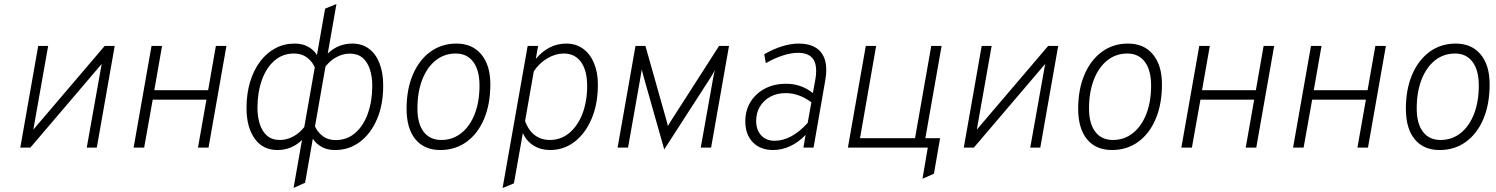

<svg xmlns="http://www.w3.org/2000/svg" viewBox="-20 -742 7520 965"><path d="M82 0 172 -511H222L147.5 -90.5L506 -511H556.5L466.5 0H416L491 -420.5L132.5 0Z M651.5 0 741.5 -511H794.5L755.5 -288.5H1026L1065 -511H1118L1028 0H975L1017.5 -241H747.5L704.5 0Z M1664.5 12Q1627.5 12 1601.5 -1.2Q1575.5 -14.5 1560.2 -34Q1545 -53.5 1541.5 -72.5L1553.5 -138Q1556 -119 1569 -95.5Q1582 -72 1606.5 -55Q1631 -38 1667.5 -38Q1724.5 -38 1765.8 -74Q1807 -110 1829 -172Q1851 -234 1851 -311.5Q1851 -356 1839.2 -392.8Q1827.5 -429.5 1802.8 -451Q1778 -472.5 1738.5 -472.5Q1708 -472.5 1679.2 -459Q1650.5 -445.5 1627.8 -421.5Q1605 -397.5 1591.5 -366L1600.5 -433.5Q1618.5 -473 1659.8 -498Q1701 -523 1750.5 -523Q1800 -523 1834.8 -496.8Q1869.5 -470.5 1887.8 -423Q1906 -375.5 1906 -312Q1906 -216 1874.8 -143Q1843.5 -70 1789 -29Q1734.5 12 1664.5 12ZM1374.5 12Q1300.5 12 1259.8 -45.8Q1219 -103.5 1219 -199Q1219 -271 1237 -330.5Q1255 -390 1287.5 -433Q1320 -476 1364 -499.5Q1408 -523 1460.5 -523Q1497.5 -523 1523.5 -509.8Q1549.5 -496.5 1564.8 -477Q1580 -457.5 1583.5 -438.5L1571.5 -373Q1569 -392 1556 -415.5Q1543 -439 1518.5 -456Q1494 -473 1457.5 -473Q1400.5 -473 1359.2 -437Q1318 -401 1296 -339Q1274 -277 1274 -199.5Q1274 -155 1285.8 -118.2Q1297.5 -81.5 1322.2 -60Q1347 -38.5 1386.5 -38.5Q1417 -38.5 1445.8 -52Q1474.5 -65.5 1497.2 -89.5Q1520 -113.5 1533.5 -145L1524.5 -77.5Q1506.5 -38.5 1465.5 -13.2Q1424.5 12 1374.5 12ZM1455.5 202.5 1614 -698.5 1671 -722 1513.5 176.5Z M2193 12Q2112.5 12 2068 -42Q2023.5 -96 2023.5 -195.5Q2023.5 -293 2055 -366.8Q2086.5 -440.5 2143 -481.8Q2199.5 -523 2274 -523Q2354 -523 2399.2 -468.5Q2444.5 -414 2444.5 -318.5Q2444.5 -219 2413.2 -144.8Q2382 -70.5 2325.2 -29.2Q2268.5 12 2193 12ZM2198 -38.5Q2255 -38.5 2298.5 -73Q2342 -107.5 2366 -169.2Q2390 -231 2390 -312.5Q2390 -388.5 2358.8 -430.8Q2327.5 -473 2270.5 -473Q2213 -473 2169.5 -438.2Q2126 -403.5 2102 -341.2Q2078 -279 2078 -196.5Q2078 -121 2109.2 -79.8Q2140.5 -38.5 2198 -38.5Z M2506 203 2632 -511H2684.5L2673 -446Q2737.5 -523 2826.5 -523Q2874.5 -523 2910 -497.5Q2945.5 -472 2965.2 -425.5Q2985 -379 2985 -316.5Q2985 -220.5 2954 -146.5Q2923 -72.5 2868.8 -30.2Q2814.5 12 2744.5 12Q2698 12 2661.8 -10.5Q2625.5 -33 2608 -73.5L2563 179.5ZM2744 -38.5Q2798.5 -38.5 2840.8 -73.2Q2883 -108 2907 -169.5Q2931 -231 2931 -310.5Q2931 -387.5 2900.2 -430.2Q2869.5 -473 2813.5 -473Q2772 -473 2731.5 -449.2Q2691 -425.5 2663 -384L2619 -133.5Q2636 -87 2667.8 -62.8Q2699.5 -38.5 2744 -38.5Z M3318.5 9 3216.5 -350.5Q3213.5 -362 3210.8 -372Q3208 -382 3205.5 -392.5Q3203.5 -381 3201.8 -370.2Q3200 -359.5 3198 -347.5L3136.5 0H3084L3174 -511H3224L3327 -146.5Q3330.5 -135 3332.8 -125.8Q3335 -116.5 3336.5 -108.5Q3343 -119 3348.5 -128.2Q3354 -137.5 3362 -149.5L3594 -511H3644L3554 0H3502L3564 -348Q3566 -360.5 3568.2 -370Q3570.5 -379.5 3573 -390Q3566 -376.5 3560 -366.2Q3554 -356 3546.5 -344.5Z M3865.5 12Q3801.5 12 3763.8 -26.8Q3726 -65.5 3726 -132Q3726 -187.5 3752.2 -230Q3778.5 -272.5 3824.8 -296.8Q3871 -321 3931 -321Q3969 -321 4002.2 -309.5Q4035.5 -298 4065.5 -274.5L4076.5 -334Q4090.5 -407 4069.2 -441.8Q4048 -476.5 3990.5 -476.5Q3956.5 -476.5 3914.2 -463Q3872 -449.5 3829 -424.5L3821 -469.5Q3869 -496.5 3912.2 -509.8Q3955.5 -523 3994 -523Q4047.5 -523 4081 -501.8Q4114.5 -480.5 4126.5 -439.5Q4138.5 -398.5 4128 -339L4069 0H4018L4029 -64Q3993.5 -27 3951.8 -7.5Q3910 12 3865.5 12ZM3873 -34.5Q3915.5 -34.5 3957.5 -57.2Q3999.5 -80 4039.5 -124.5L4058 -228Q4028 -250.5 3995.2 -262.2Q3962.5 -274 3929 -274Q3885.5 -274 3852 -256Q3818.5 -238 3799.5 -206.5Q3780.5 -175 3780.5 -134.5Q3780.5 -89 3805.5 -61.8Q3830.5 -34.5 3873 -34.5Z M4241.5 0 4331.5 -511H4383.5L4302.5 -47.5H4579L4660.5 -511H4712.5L4622.5 0ZM4616.5 156.5 4643 0H4591L4599.5 -47.5H4705L4674 131Z M4824 0 4914 -511H4964L4889.5 -90.5L5248 -511H5298.5L5208.5 0H5158L5233 -420.5L4874.5 0Z M5568.5 12Q5488 12 5443.5 -42Q5399 -96 5399 -195.5Q5399 -293 5430.5 -366.8Q5462 -440.5 5518.5 -481.8Q5575 -523 5649.5 -523Q5729.5 -523 5774.8 -468.5Q5820 -414 5820 -318.5Q5820 -219 5788.8 -144.8Q5757.5 -70.5 5700.8 -29.2Q5644 12 5568.5 12ZM5573.5 -38.5Q5630.5 -38.5 5674 -73Q5717.5 -107.5 5741.5 -169.2Q5765.5 -231 5765.5 -312.5Q5765.5 -388.5 5734.2 -430.8Q5703 -473 5646 -473Q5588.5 -473 5545 -438.2Q5501.5 -403.5 5477.5 -341.2Q5453.5 -279 5453.5 -196.5Q5453.5 -121 5484.8 -79.8Q5516 -38.5 5573.5 -38.5Z M5917.5 0 6007.5 -511H6060.5L6021.5 -288.5H6292L6331 -511H6384L6294 0H6241L6283.5 -241H6013.5L5970.5 0Z M6479 0 6569 -511H6622L6583 -288.5H6853.5L6892.5 -511H6945.5L6855.5 0H6802.5L6845 -241H6575L6532 0Z M7215.5 12Q7135 12 7090.5 -42Q7046 -96 7046 -195.5Q7046 -293 7077.5 -366.8Q7109 -440.5 7165.5 -481.8Q7222 -523 7296.5 -523Q7376.5 -523 7421.8 -468.5Q7467 -414 7467 -318.5Q7467 -219 7435.8 -144.8Q7404.5 -70.5 7347.8 -29.2Q7291 12 7215.5 12ZM7220.5 -38.5Q7277.5 -38.5 7321 -73Q7364.5 -107.5 7388.5 -169.2Q7412.5 -231 7412.5 -312.5Q7412.5 -388.5 7381.2 -430.8Q7350 -473 7293 -473Q7235.5 -473 7192 -438.2Q7148.5 -403.5 7124.5 -341.2Q7100.5 -279 7100.5 -196.5Q7100.5 -121 7131.8 -79.8Q7163 -38.5 7220.5 -38.5Z"/></svg>

Font: Overpass ExtraLight
Style: Italic
Weight: 250
Italic angle: -10°
Designer: Delve Withrington, Dave Bailey, Thomas Jockin
Foundry: Delve Fonts LLC
Version: Version 4.000